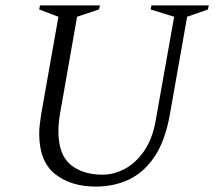

<svg xmlns="http://www.w3.org/2000/svg" viewBox="-20 -680 795 710"><path d="M334 10Q242 10 183.5 -36.5Q125 -83 125 -185Q125 -202 127 -219Q129 -236 132 -256L196 -618L125 -645L128 -660H350L346 -645L265 -618L204 -271Q200 -251 198 -231.5Q196 -212 196 -195Q196 -108 241 -71Q286 -34 359 -34Q400 -34 440.5 -55Q481 -76 512.5 -121Q544 -166 556 -236L624 -618L537 -645L540 -660H752L749 -645L672 -618L608 -256Q591 -160 552 -101.5Q513 -43 457.5 -16.5Q402 10 334 10Z"/></svg>

Font: Spectral SC Light
Style: Italic
Weight: 300
Italic angle: -10°
Designer: Jean-Baptiste Levee
Foundry: Production Type
Version: Version 2.001